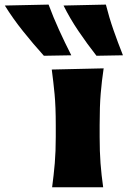

<svg xmlns="http://www.w3.org/2000/svg" viewBox="-184 -796 542 816"><path d="M37.5 0Q44.5 -52.5 48.8 -102.2Q53 -152 53 -214.5V-264.5Q53 -343 48 -395.5Q43 -448 36 -500.5L256.5 -505.5Q248.5 -452 244 -398.5Q239.5 -345 239.5 -264.5V-214.5Q239.5 -152 243.2 -102.2Q247 -52.5 254.5 0ZM2.5 -559Q-43.5 -610 -86.2 -663.5Q-129 -717 -163.5 -772.5L22.5 -776.5Q42.5 -722.5 67 -668.8Q91.5 -615 119 -561ZM226 -559Q186 -610 149.8 -663.5Q113.5 -717 86 -772.5L266 -776.5Q279.5 -722.5 298.2 -668.8Q317 -615 338.5 -561Z"/></svg>

Font: Commissioner Flair ExtraBold
Style: Regular
Weight: 800
Designer: Kostas Bartsokas
Foundry: Kostas Bartsokas
Version: Version 1.000; ttfautohint (v1.8.3)